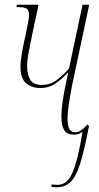

<svg xmlns="http://www.w3.org/2000/svg" viewBox="-20 -556 416 807"><path d="M218 231Q212 231 207.5 230.5Q203 230 196 229L197 219Q205 220 211 220.5Q217 221 223 221Q262 221 284.5 170Q307 119 327 -2Q320 3 311 6.5Q302 10 291 10Q262 10 250 -8.5Q238 -27 238 -66Q238 -93 243 -128Q248 -163 256 -201L267 -252Q235 -219 209.5 -202.5Q184 -186 149 -186Q114 -186 90 -206Q66 -226 66 -277Q66 -291 69 -312.5Q72 -334 79 -370L88 -411Q94 -440 98 -460Q102 -480 102 -493Q102 -513 92 -519.5Q82 -526 60 -526H49L51 -536H142L115 -409Q106 -366 100 -333.5Q94 -301 94 -275Q94 -242 107.5 -220.5Q121 -199 155 -199Q192 -199 220 -221Q248 -243 270 -268L327 -536H355L284 -202Q276 -162 270 -123Q264 -84 264 -56Q264 -30 271 -15Q278 0 297 0Q309 0 320 -7.5Q331 -15 348 -33L354 -26Q335 74 317.5 130Q300 186 277 208.5Q254 231 218 231Z"/></svg>

Font: Noto Serif Display ExtraCondensed Thin
Style: Italic
Weight: 100
Width: 2
Italic angle: -12°
Designer: Monotype Design Team
Foundry: Monotype Imaging Inc.
Version: Version 2.009